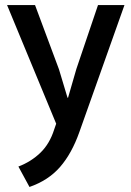

<svg xmlns="http://www.w3.org/2000/svg" viewBox="-20 -492 521 762"><path d="M8 -472H119L214 -217L248 -104H250L283 -218L369 -472H474L295 32Q265 117 218.5 170.5Q172 224 97 250L53 169Q103 150 140 114.5Q177 79 195 22L203 -1Z"/></svg>

Font: Mukta Medium
Style: Regular
Weight: 500
Designer: Girish Dalvi and Yashodeep Gholap
Foundry: Ek Type
Version: Version 2.538;PS 1.002;hotconv 16.6.51;makeotf.lib2.5.65220;